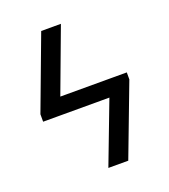

<svg xmlns="http://www.w3.org/2000/svg" viewBox="-134 -824 810 921"><g transform="rotate(-20 271.0 -364.0)"><path d="M429.2 -400.4V-315.4H110.4V-400.4ZM283.2 -727.5 129.4 -315.4H42.5V-353.5L182.6 -727.5ZM500.5 -364.7 362.3 0H260.7L413.1 -400.4H500.5Z"/></g></svg>

Font: Inter Cardless Tabular
Style: Regular
Weight: 400
Designer: Rasmus Andersson
Foundry: rsms
Version: Version 4.000;git-4fc901f